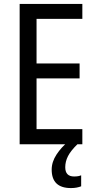

<svg xmlns="http://www.w3.org/2000/svg" viewBox="-20 -734 488 977"><path d="M399 0H80V-714H399V-638H166V-411H385V-335H166V-77H399ZM312 117Q312 164 357 164Q369 164 377.5 162.5Q386 161 393 158V214Q383 218 370 220.5Q357 223 341 223Q243 223 243 129Q243 90 267.5 52.5Q292 15 327 -13L374 0Q340 33 326 60.5Q312 88 312 117Z"/></svg>

Font: Noto Sans Thai Looped Condensed
Style: Regular
Weight: 400
Width: 3
Designer: Sasikarn Vongin, Ben Mitchell
Foundry: The Fontpad Ltd
Version: Version 1.001; ttfautohint (v1.8.4.7-5d5b)